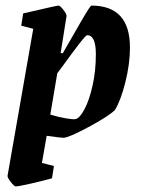

<svg xmlns="http://www.w3.org/2000/svg" viewBox="-20 -484 507 687"><path d="M445 -314Q445 -255 428.5 -189.5Q412 -124 391 -90Q367 -67 296 -29Q225 9 207 9Q198 9 147 2L130 99L173 110L166 154Q134 163 90 173Q46 183 36 183Q31 183 18.5 167Q6 151 7 145L99 -381L56 -392L63 -436L98 -444Q183 -464 190 -464Q195 -464 207 -448.5Q219 -433 218 -426L197 -294H205Q238 -352 270.5 -408Q303 -464 307 -464Q445 -464 445 -314ZM323 -290Q323 -358 292 -358Q287 -358 260.5 -323.5Q234 -289 206 -250L185 -222L160 -74Q189 -65 216 -60.5Q243 -56 251 -58Q266 -62 283 -94.5Q300 -127 311.5 -179Q323 -231 323 -290Z"/></svg>

Font: Grenze SemiBold
Style: Italic
Weight: 600
Italic angle: -10°
Designer: Renata Polastri
Foundry: Omnibus-Type
Version: Version 1.002; ttfautohint (v1.8)